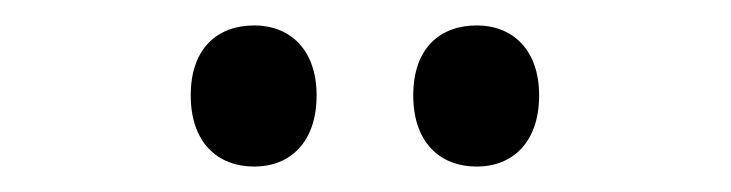

<svg xmlns="http://www.w3.org/2000/svg" viewBox="-20 -750 575 151"><path d="M130 -675C130 -638 151 -619 180 -619C208 -619 229 -638 229 -675C229 -711 208 -730 180 -730C151 -730 130 -712 130 -675ZM305 -675C305 -638 326 -619 355 -619C383 -619 404 -638 404 -675C404 -711 383 -730 355 -730C326 -730 305 -712 305 -675Z"/></svg>

Font: Noto Sans Armenian Condensed Medium
Style: Regular
Weight: 500
Width: 3
Designer: Monotype Design Team
Foundry: Monotype Imaging Inc.
Version: Version 2.008